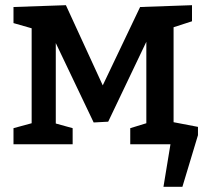

<svg xmlns="http://www.w3.org/2000/svg" viewBox="-20 -556 796 740"><path d="M649 -451V-85L743 -67V-35L683 164H610L637 0H482V-62L544 -81V-395L397 -87L341 -84L195 -390V-80L260 -62V0H32V-62L102 -81V-447L32 -467V-529L234 -536L376 -227L520 -529L720 -536V-474Z"/></svg>

Font: Bitter Pro SemiBold
Style: Regular
Weight: 600
Designer: Sol Matas, and Bitter project Authors
Foundry: Sol Matas
Version: Version 1.010